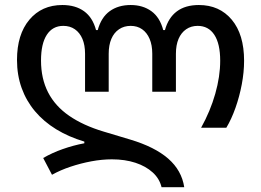

<svg xmlns="http://www.w3.org/2000/svg" viewBox="-20 -573 1056 777"><path d="M633.8 184.6Q625.5 149.9 597.9 124.8Q570.3 99.6 528.1 85.7Q485.8 71.8 432.6 71.8Q393.1 71.8 349.9 79.8Q306.6 87.9 265.6 101.6Q224.6 115.2 190.4 134.3L154.8 66.4Q190.9 45.4 233.9 30.3Q276.9 15.1 321.3 6.8V0Q257.8 -19 207.5 -49.8Q157.2 -80.6 121.8 -122.6Q86.4 -164.6 67.6 -216.8Q48.8 -269 48.8 -330.6Q48.8 -433.6 98.9 -493.2Q148.9 -552.7 232.4 -552.7Q285.2 -552.7 320.1 -527.6Q355 -502.4 368.7 -451.2H375.5Q389.6 -502.9 424.1 -527.8Q458.5 -552.7 508.8 -552.7Q558.1 -552.7 592.5 -527.8Q627 -502.9 640.6 -451.2H647.5Q661.1 -501 695.6 -526.9Q730 -552.7 784.7 -552.7Q868.2 -552.7 918 -493.2Q967.8 -433.6 967.8 -327.1Q967.8 -281.2 958.5 -231.9Q949.2 -182.6 933.1 -137Q917 -91.3 896 -56.2H793.9Q831.1 -123 851.1 -193.4Q871.1 -263.7 871.1 -327.1Q871.1 -396 847.4 -432.1Q823.7 -468.3 779.8 -468.3Q753.4 -468.3 733.4 -454.6Q713.4 -440.9 702.6 -415.8Q691.9 -390.6 691.9 -355.5V-201.7H596.2V-355.5Q596.2 -390.6 585.4 -415.8Q574.7 -440.9 555.2 -454.6Q535.6 -468.3 508.8 -468.3Q481.9 -468.3 461.7 -454.6Q441.4 -440.9 430.7 -415.8Q419.9 -390.6 419.9 -355.5V-201.7H324.2V-355.5Q324.2 -390.6 313.5 -415.8Q302.7 -440.9 283 -454.6Q263.2 -468.3 236.3 -468.3Q192.9 -468.3 169.4 -432.1Q146 -396 146 -328.1Q146 -254.9 174.6 -199.2Q203.1 -143.6 259.8 -104.5Q316.4 -65.4 399.4 -40.5L506.8 -8.3Q606.4 21.5 660.9 69.1Q715.3 116.7 725.6 184.6Z"/></svg>

Font: Inter Cardless Tabular
Style: Regular
Weight: 400
Designer: Rasmus Andersson
Foundry: rsms
Version: Version 4.000;git-4fc901f